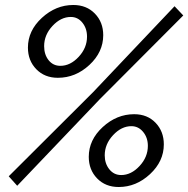

<svg xmlns="http://www.w3.org/2000/svg" viewBox="-20 -740 755 770"><path d="M92 -549Q92 -617 148 -668.5Q204 -720 274 -720Q327 -720 360.5 -685.5Q394 -651 394 -599Q394 -531 338.5 -479.5Q283 -428 212 -428Q159 -428 125.5 -462.5Q92 -497 92 -549ZM15 -33 353 -370 680 -715 715 -678 381 -343 49 5ZM329 -593Q329 -626 310.5 -649Q292 -672 264 -672Q224 -672 190.5 -636Q157 -600 157 -555Q157 -521 175 -498.5Q193 -476 222 -476Q262 -476 295.5 -512Q329 -548 329 -593ZM336 -111Q336 -179 392 -230.5Q448 -282 518 -282Q571 -282 604 -247.5Q637 -213 637 -161Q637 -93 581.5 -41.5Q526 10 456 10Q403 10 369.5 -24.5Q336 -59 336 -111ZM573 -155Q573 -188 554 -211Q535 -234 507 -234Q467 -234 433.5 -198Q400 -162 400 -117Q400 -84 418.5 -61Q437 -38 466 -38Q506 -38 539.5 -74Q573 -110 573 -155Z"/></svg>

Font: Raleway-v4020 Medium
Style: Italic
Weight: 500
Italic angle: -12°
Designer: Matt McInerney, Pablo Impallari, Rodrigo Fuenzalida
Foundry: Matt McInerney, Pablo Impallari, Rodrigo Fuenzalida
Version: Version 4.020;PS 004.020;hotconv 1.0.88;makeotf.lib2.5.64775